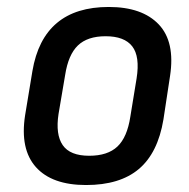

<svg xmlns="http://www.w3.org/2000/svg" viewBox="-20 -520 542 551"><path d="M227 11Q129 11 83 -40.5Q37 -92 52 -189L73 -316Q104 -500 292 -500Q388 -500 435.5 -450Q483 -400 468 -302L449 -177Q433 -81 378.5 -35Q324 11 227 11ZM236 -73Q289 -73 317 -99.5Q345 -126 354 -185L372 -295Q382 -358 359.5 -387Q337 -416 283 -416Q231 -416 203.5 -389.5Q176 -363 167 -305L148 -193Q139 -134 160 -103.5Q181 -73 236 -73Z"/></svg>

Font: Sofia Sans Semi Condensed SemiBold
Style: Italic
Weight: 600
Italic angle: -9°
Version: Version 4.100